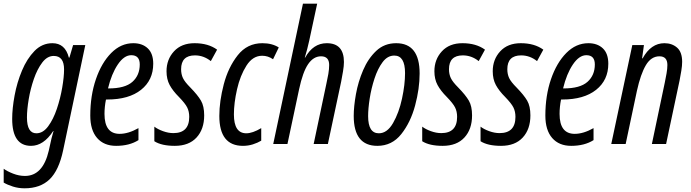

<svg xmlns="http://www.w3.org/2000/svg" viewBox="-42 -780 3743 1040"><path d="M91 240Q176 240 226.5 191.5Q277 143 300 34L420 -536H354L334 -468H331Q311 -546 242 -546Q186 -546 145 -504Q104 -462 77 -397.5Q50 -333 37 -262.5Q24 -192 24 -136Q24 10 126 10Q194 10 246 -70H248Q235 -26 230 1L222 37Q190 173 93 173Q61 173 29 160.5Q-3 148 -22 134V209Q-2 221 28 230.5Q58 240 91 240ZM155 -58Q104 -58 104 -144Q104 -186 113.5 -242.5Q123 -299 141.5 -352.5Q160 -406 187 -441.5Q214 -477 249 -477Q305 -477 305 -404Q305 -364 295 -305.5Q285 -247 266 -190.5Q247 -134 219 -96Q191 -58 155 -58Z M587 10Q659 10 708 -21V-86Q653 -55 606 -55Q524 -55 524 -163Q524 -201 532 -241H539Q656 -241 722 -293.5Q788 -346 788 -435Q788 -490 758.5 -518Q729 -546 680 -546Q613 -546 560.5 -493Q508 -440 477.5 -351Q447 -262 447 -154Q447 -75 484 -32.5Q521 10 587 10ZM543 -301Q562 -380 596 -430.5Q630 -481 669 -481Q715 -481 715 -431Q715 -372 675 -336.5Q635 -301 546 -301Z M905 10Q981 10 1022.5 -35Q1064 -80 1064 -155Q1064 -205 1046.5 -235Q1029 -265 989 -306Q959 -336 949 -357Q939 -378 939 -405Q939 -480 1014 -480Q1061 -480 1100 -449L1134 -511Q1086 -546 1012 -546Q941 -546 900.5 -502Q860 -458 860 -394Q860 -351 877 -319.5Q894 -288 927 -255Q961 -220 972 -198Q983 -176 983 -147Q983 -59 897 -59Q870 -59 841 -69.5Q812 -80 794 -94V-15Q833 10 905 10Z M1274 10Q1302 10 1327.5 2Q1353 -6 1373 -18V-86Q1326 -58 1292 -58Q1225 -58 1225 -160Q1225 -222 1242 -296.5Q1259 -371 1293 -424.5Q1327 -478 1378 -478Q1410 -478 1437 -459L1468 -523Q1432 -546 1379 -546Q1297 -546 1245.5 -480.5Q1194 -415 1170 -323Q1146 -231 1146 -152Q1146 10 1274 10Z M1438 0H1515L1578 -296Q1598 -390 1627 -432.5Q1656 -475 1697 -475Q1741 -475 1741 -428Q1741 -406 1736.5 -379.5Q1732 -353 1726 -327L1657 0H1734L1806 -338Q1811 -364 1816 -393.5Q1821 -423 1821 -444Q1821 -546 1728 -546Q1654 -546 1611 -468H1609Q1616 -490 1622 -514Q1628 -538 1633 -560L1676 -760H1599Z M2002 10Q2081 10 2131.5 -53.5Q2182 -117 2206.5 -208.5Q2231 -300 2231 -382Q2231 -546 2104 -546Q2040 -546 1996 -504.5Q1952 -463 1925 -400Q1898 -337 1886 -270Q1874 -203 1874 -152Q1874 10 2002 10ZM2010 -58Q1952 -58 1952 -151Q1952 -191 1960.5 -246Q1969 -301 1986.5 -354.5Q2004 -408 2030.5 -443.5Q2057 -479 2094 -479Q2152 -479 2152 -384Q2152 -322 2135.5 -245.5Q2119 -169 2087 -113.5Q2055 -58 2010 -58Z M2356 10Q2432 10 2473.5 -35Q2515 -80 2515 -155Q2515 -205 2497.5 -235Q2480 -265 2440 -306Q2410 -336 2400 -357Q2390 -378 2390 -405Q2390 -480 2465 -480Q2512 -480 2551 -449L2585 -511Q2537 -546 2463 -546Q2392 -546 2351.5 -502Q2311 -458 2311 -394Q2311 -351 2328 -319.5Q2345 -288 2378 -255Q2412 -220 2423 -198Q2434 -176 2434 -147Q2434 -59 2348 -59Q2321 -59 2292 -69.5Q2263 -80 2245 -94V-15Q2284 10 2356 10Z M2672 10Q2748 10 2789.5 -35Q2831 -80 2831 -155Q2831 -205 2813.5 -235Q2796 -265 2756 -306Q2726 -336 2716 -357Q2706 -378 2706 -405Q2706 -480 2781 -480Q2828 -480 2867 -449L2901 -511Q2853 -546 2779 -546Q2708 -546 2667.5 -502Q2627 -458 2627 -394Q2627 -351 2644 -319.5Q2661 -288 2694 -255Q2728 -220 2739 -198Q2750 -176 2750 -147Q2750 -59 2664 -59Q2637 -59 2608 -69.5Q2579 -80 2561 -94V-15Q2600 10 2672 10Z M3052 10Q3124 10 3173 -21V-86Q3118 -55 3071 -55Q2989 -55 2989 -163Q2989 -201 2997 -241H3004Q3121 -241 3187 -293.5Q3253 -346 3253 -435Q3253 -490 3223.5 -518Q3194 -546 3145 -546Q3078 -546 3025.5 -493Q2973 -440 2942.5 -351Q2912 -262 2912 -154Q2912 -75 2949 -32.5Q2986 10 3052 10ZM3008 -301Q3027 -380 3061 -430.5Q3095 -481 3134 -481Q3180 -481 3180 -431Q3180 -372 3140 -336.5Q3100 -301 3011 -301Z M3269 0H3347L3408 -288Q3428 -379 3456.5 -427Q3485 -475 3530 -475Q3573 -475 3573 -428Q3573 -408 3568.5 -382.5Q3564 -357 3559 -333L3489 0H3566L3639 -344Q3644 -370 3648.5 -397Q3653 -424 3653 -445Q3653 -498 3625.5 -522Q3598 -546 3557 -546Q3484 -546 3439 -464H3436L3446 -536H3383Z"/></svg>

Font: Noto Sans UI Condensed
Style: Italic
Weight: 400
Width: 3
Italic angle: -12°
Designer: Monotype Design Team
Foundry: Monotype Imaging Inc.
Version: Version 1.901